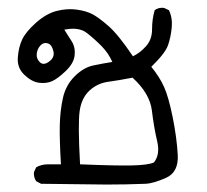

<svg xmlns="http://www.w3.org/2000/svg" viewBox="-20 -297 540 500"><path d="M257.8 183.6 86.9 181.6 74.2 174.8Q67.4 165 68.4 151.4L74.2 138.7Q87.9 130.9 105 130.9Q122.1 130.9 138.7 130.9Q134.8 65.4 135.7 27.8Q136.7 -9.8 144 -42.5Q151.4 -75.2 174.3 -98.1Q197.3 -121.1 222.7 -126.5Q248 -131.8 272.5 -135.7Q262.7 -158.2 245.1 -176.3Q227.5 -194.3 206.5 -210.9Q185.5 -227.5 147.5 -219.7Q157.2 -205.1 167 -189Q176.8 -172.9 174.3 -152.3Q171.9 -131.8 150.9 -111.8Q129.9 -91.8 115.2 -85.4Q100.6 -79.1 81.5 -81.5Q62.5 -84 43.5 -102.1Q24.4 -120.1 26.4 -147Q28.3 -173.8 37.6 -193.8Q46.9 -213.9 73.7 -237.8Q100.6 -261.7 127.9 -268.6Q155.3 -275.4 179.7 -272Q204.1 -268.6 220.2 -260.3Q236.3 -252 262.2 -229.5Q288.1 -207 326.2 -150.4Q344.7 -159.2 360.4 -176.8Q376 -194.3 376 -220.7Q376 -247.1 382.8 -270.5Q393.6 -278.3 407.2 -276.4L419.9 -270.5Q429.7 -250 427.2 -225.1Q424.8 -200.2 417.5 -179.2Q410.2 -158.2 374 -123Q395.5 -96.7 407.2 -70.8Q418.9 -44.9 429.7 8.3Q440.4 61.5 442.9 106.4Q445.3 151.4 412.6 166Q379.9 180.7 358.9 181.6Q337.9 182.6 308.6 183.1Q279.3 183.6 257.8 183.6ZM380.9 126Q397.5 105.5 389.2 70.3Q380.9 35.2 375.5 -9.3Q370.1 -53.7 325.2 -94.7Q290 -87.9 261.7 -84Q233.4 -80.1 212.9 -61Q192.4 -42 187.5 -8.3Q182.6 25.4 188.5 130.9Q282.2 134.8 324.2 133.8Q366.2 132.8 380.9 126ZM106.4 -135.7Q123 -146.5 119.1 -163.6Q115.2 -180.7 104.5 -184.1Q93.8 -187.5 85.4 -178.7Q77.1 -169.9 75.7 -157.2Q74.2 -144.5 83.5 -135.3Q92.8 -126 106.4 -135.7Z"/></svg>

Font: NaikaiFont
Style: Regular
Weight: 400
Version: Version 1.67